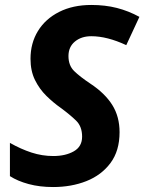

<svg xmlns="http://www.w3.org/2000/svg" viewBox="-20 -744 582 774"><path d="M194 10Q140 10 95.5 -2Q51 -14 20 -34V-168Q64 -143 107 -129Q150 -115 195 -115Q244 -115 277.5 -134Q311 -153 311 -193Q311 -234 287 -257.5Q263 -281 225 -309Q195 -330 167 -357.5Q139 -385 121 -421.5Q103 -458 103 -507Q103 -570 133 -619Q163 -668 218.5 -696Q274 -724 348 -724Q404 -724 451 -712Q498 -700 542 -676L489 -562Q412 -598 348 -598Q308 -598 282 -576.5Q256 -555 256 -518Q256 -480 279 -457.5Q302 -435 344 -407Q403 -368 432.5 -321Q462 -274 462 -211Q462 -136 425.5 -87Q389 -38 328.5 -14Q268 10 194 10Z"/></svg>

Font: BC Sans
Style: Bold Italic
Weight: 700
Italic angle: -12°
Designer: Monotype Design Team
Province of B.C.
Foundry: Monotype Imaging Inc.
Version: Version 2.000;GOOG;noto-source:20170915:90ef993387c0